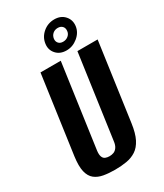

<svg xmlns="http://www.w3.org/2000/svg" viewBox="-199 -863 813 952"><g transform="rotate(-30 207.5 -386.5)"><path d="M167.5 12Q131.7 12 102.6 6.8Q73.5 1.6 53.6 -14.1Q33.7 -29.8 26 -61.5Q18.4 -93.1 25.7 -146.8L88 -591H204L137 -114.4Q134.4 -92.5 139.1 -80.5Q143.7 -68.4 154.1 -64.1Q164.4 -59.9 177 -59.9Q190 -59.9 201.3 -64.1Q212.6 -68.4 221.2 -80.5Q229.8 -92.5 232.4 -114.4L299.4 -591H415.1L352.9 -147.5Q345.5 -93.8 329.2 -61.8Q312.8 -29.8 288.7 -14.1Q264.6 1.6 234 6.8Q203.4 12 167.5 12ZM255.6 -620.6Q218.1 -620.6 196.9 -644.5Q175.6 -668.4 180.3 -701.9Q185 -737 212.9 -760.9Q240.9 -784.8 278.3 -784.8Q315.4 -784.8 337 -760.6Q358.6 -736.3 353.9 -701.9Q349.2 -668.4 320.1 -644.5Q291 -620.6 255.6 -620.6ZM262 -666.5Q278.8 -666.5 291.2 -676.6Q303.6 -686.7 305.3 -701.9Q307.6 -719 298.2 -729.3Q288.7 -739.5 271.9 -739.5Q255.1 -739.5 243.2 -729.3Q231.3 -719 229 -701.9Q227.3 -686.7 236.3 -676.6Q245.2 -666.5 262 -666.5Z"/></g></svg>

Font: Alumni Sans SC Thin
Style: Italic
Weight: 100
Italic angle: -8°
Designer: Robert E. Leuschke
Foundry: Robert E. Leuschke
Version: Version 1.016